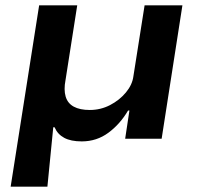

<svg xmlns="http://www.w3.org/2000/svg" viewBox="-20 -521 757 721"><path d="M20 180 127 -501H270L226 -220Q219 -184 226.5 -158.5Q234 -133 257 -120.5Q280 -108 317 -108Q358 -108 393.5 -126.5Q429 -145 453 -174Q477 -203 481 -235L523 -501H665L587 0H450L466 -106H461Q431 -55 387 -22.5Q343 10 287 10Q246 10 221 -3.5Q196 -17 185 -43H180L158 180Z"/></svg>

Font: Nunito Sans 7pt SemiExpanded
Style: Bold Italic
Weight: 700
Width: 6
Italic angle: -9°
Designer: Vernon Adams
Foundry: Vernon Adams
Version: Version 3.101;gftools[0.9.27]